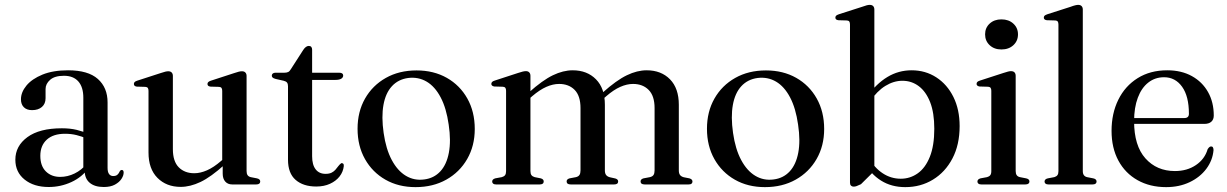

<svg xmlns="http://www.w3.org/2000/svg" viewBox="-20 -757 5034 788"><path d="M327.5 -56.5V-64.5L322 -65.5V-356Q322 -399.5 301.5 -422.8Q281 -446 242.5 -446Q204.5 -446 185.8 -429.5Q167 -413 167 -391.5V-354Q167 -331 152 -318Q137 -305 111.5 -305Q90 -305 78 -316.8Q66 -328.5 66 -349.5Q66 -378.5 88.5 -405.8Q111 -433 154.2 -450.8Q197.5 -468.5 259.5 -468.5Q341.5 -468.5 381.5 -433Q421.5 -397.5 421.5 -336.5V-68Q421.5 -50.5 427.8 -42.5Q434 -34.5 444.5 -34.5Q456 -34.5 462 -40Q468 -45.5 471 -53Q472.5 -56 474.8 -57.8Q477 -59.5 480 -59.5Q483.5 -59.5 485.5 -56.8Q487.5 -54 487.5 -49Q487.5 -36.5 478.5 -22.8Q469.5 -9 451.5 0.8Q433.5 10.5 406 10.5Q368.5 10.5 348 -7Q327.5 -24.5 327.5 -56.5ZM43 -101.5Q43 -158 92.5 -194.2Q142 -230.5 234 -230.5Q268 -230.5 294.8 -224Q321.5 -217.5 342.5 -207.5L336 -188.5Q316 -197 294.2 -202.5Q272.5 -208 247 -208Q198.5 -208 172 -183.8Q145.5 -159.5 145.5 -117.5Q145.5 -76 168.2 -53.5Q191 -31 227 -31Q257.5 -31 286.2 -45Q315 -59 335.5 -84.5L344 -68Q317 -30 273 -9.8Q229 10.5 180 10.5Q119 10.5 81 -20Q43 -50.5 43 -101.5Z M894 -44.5V-86.5L892 -89V-384Q892 -392.5 889 -396.2Q886 -400 879 -400.5L843.5 -401.5Q837 -402.5 834.2 -405.2Q831.5 -408 831.5 -412.5Q831.5 -417 834.8 -420.2Q838 -423.5 846 -426L941 -457Q953 -461 960 -462.8Q967 -464.5 973 -464.5Q982.5 -464.5 987.2 -459.2Q992 -454 992 -445.5V-55Q992 -44 996.2 -38Q1000.5 -32 1009 -30L1034.5 -25Q1041.5 -23.5 1044.8 -20.2Q1048 -17 1048 -12Q1048 -6.5 1044 -3.2Q1040 0 1031.5 0H933Q915 0 904.5 -11.8Q894 -23.5 894 -44.5ZM589.5 -131V-384Q589.5 -392.5 586.5 -396.2Q583.5 -400 576.5 -400.5L541 -401.5Q535 -402.5 532.2 -405.2Q529.5 -408 529.5 -412.5Q529.5 -417 532.5 -420.2Q535.5 -423.5 543.5 -426L639 -457Q651 -461 658.2 -462.8Q665.5 -464.5 670.5 -464.5Q680 -464.5 684.8 -459.2Q689.5 -454 689.5 -445.5V-145Q689.5 -94.5 713.8 -70.2Q738 -46 777.5 -46Q802 -46 829.5 -58Q857 -70 887.5 -96.5L907.5 -113.5L922 -99L901.5 -81Q845.5 -30.5 803 -10.2Q760.5 10 721.5 10Q663 10 626.2 -27Q589.5 -64 589.5 -131Z M1144.5 -425.5 1111.5 -433Q1102 -435.5 1098.8 -438.8Q1095.5 -442 1095.5 -446.5Q1095.5 -452 1099.5 -455.2Q1103.5 -458.5 1110 -458.5H1146.5Q1156.5 -458.5 1162.8 -461.5Q1169 -464.5 1174 -473.5L1224.5 -552Q1230 -560.5 1235.8 -564.5Q1241.5 -568.5 1247.5 -568.5Q1254 -568.5 1257.5 -564.5Q1261 -560.5 1261 -553V-116Q1261 -80.5 1275.5 -62Q1290 -43.5 1316 -43.5Q1331.5 -43.5 1341.2 -48.5Q1351 -53.5 1357.2 -61Q1363.5 -68.5 1369 -75.8Q1374.5 -83 1381 -87.5Q1385.5 -88 1388.5 -85.2Q1391.5 -82.5 1391 -75.5Q1388.5 -52 1373.8 -33Q1359 -14 1334.5 -2.8Q1310 8.5 1278 8.5Q1224.5 8.5 1193.2 -18.8Q1162 -46 1162 -101.5V-403Q1162 -412.5 1158.2 -417.8Q1154.5 -423 1144.5 -425.5ZM1220 -429 1220.5 -458.5H1373Q1380.5 -458.5 1384.5 -455.5Q1388.5 -452.5 1388.5 -447Q1388.5 -439 1380.5 -434Q1372.5 -429 1355.5 -429Z M1689.5 -468Q1760 -468 1813.8 -437.5Q1867.5 -407 1898 -352.8Q1928.5 -298.5 1928.5 -227.5Q1928.5 -158.5 1897.5 -104.5Q1866.5 -50.5 1811.8 -19.8Q1757 11 1685.5 11Q1615.5 11 1562 -19.5Q1508.5 -50 1478 -104Q1447.5 -158 1447.5 -228.5Q1447.5 -298.5 1478.2 -352.5Q1509 -406.5 1563.5 -437.2Q1618 -468 1689.5 -468ZM1721 -20.5Q1761 -25.5 1787 -53.5Q1813 -81.5 1822.2 -130.2Q1831.5 -179 1821.5 -245.5Q1812 -313 1788.5 -357.5Q1765 -402 1731 -422Q1697 -442 1655.5 -437Q1614.5 -431.5 1588.5 -403.2Q1562.5 -375 1553.8 -326.5Q1545 -278 1554.5 -211.5Q1564 -145 1587.8 -100.5Q1611.5 -56 1645.8 -35.5Q1680 -15 1721 -20.5Z M2157 -446V-55Q2157 -44 2161.2 -38.2Q2165.5 -32.5 2174.5 -30L2199.5 -25Q2211.5 -21.5 2211.5 -12.5Q2211.5 0 2195 0H2016Q2008 0 2004 -3.2Q2000 -6.5 2000 -12Q2000 -16.5 2003 -19.8Q2006 -23 2012.5 -25L2039.5 -30Q2048.5 -32.5 2052.8 -38Q2057 -43.5 2057 -54.5V-384.5Q2057 -392.5 2054 -396.5Q2051 -400.5 2044 -401L2008.5 -402Q2002.5 -403 1999.5 -405.8Q1996.5 -408.5 1996.5 -412.5Q1996.5 -417.5 1999.8 -420.8Q2003 -424 2011 -426.5L2106 -457.5Q2118 -461.5 2125.2 -463.2Q2132.5 -465 2138.5 -465Q2147.5 -465 2152.2 -459.8Q2157 -454.5 2157 -446ZM2144 -344.5 2130 -359 2150 -377Q2207 -428 2249.2 -448.2Q2291.5 -468.5 2330.5 -468.5Q2389.5 -468.5 2426 -431.5Q2462.5 -394.5 2462.5 -327V-57.5Q2462.5 -45 2467.8 -38.5Q2473 -32 2483 -29.5L2505.5 -24.5Q2517 -21 2517 -12.5Q2517 0 2500.5 0H2322.5Q2305.5 0 2305.5 -12.5Q2305.5 -21.5 2317.5 -25L2344 -30Q2354 -32.5 2358.2 -39Q2362.5 -45.5 2362.5 -57.5V-313.5Q2362.5 -363.5 2338.5 -388Q2314.5 -412.5 2274.5 -412.5Q2249.5 -412.5 2222.2 -400.5Q2195 -388.5 2164 -362ZM2448 -344.5 2433.5 -359 2453.5 -377Q2510.5 -428 2552.8 -448.2Q2595 -468.5 2634 -468.5Q2693.5 -468.5 2729.8 -431.5Q2766 -394.5 2766 -327V-57.5Q2766 -45 2771.2 -38.5Q2776.5 -32 2786.5 -29.5L2809.5 -25Q2816 -23 2819 -19.8Q2822 -16.5 2822 -12Q2822 -6.5 2818.2 -3.2Q2814.5 0 2806 0H2626Q2609 0 2609 -12.5Q2609 -21.5 2621 -25L2647.5 -30Q2658 -32.5 2662.2 -39Q2666.5 -45.5 2666.5 -57.5V-313.5Q2666.5 -363.5 2642.2 -388Q2618 -412.5 2578 -412.5Q2553 -412.5 2525.8 -400.5Q2498.5 -388.5 2468 -362Z M3123.5 -468Q3194 -468 3247.8 -437.5Q3301.5 -407 3332 -352.8Q3362.5 -298.5 3362.5 -227.5Q3362.5 -158.5 3331.5 -104.5Q3300.5 -50.5 3245.8 -19.8Q3191 11 3119.5 11Q3049.5 11 2996 -19.5Q2942.5 -50 2912 -104Q2881.5 -158 2881.5 -228.5Q2881.5 -298.5 2912.2 -352.5Q2943 -406.5 2997.5 -437.2Q3052 -468 3123.5 -468ZM3155 -20.5Q3195 -25.5 3221 -53.5Q3247 -81.5 3256.2 -130.2Q3265.5 -179 3255.5 -245.5Q3246 -313 3222.5 -357.5Q3199 -402 3165 -422Q3131 -442 3089.5 -437Q3048.5 -431.5 3022.5 -403.2Q2996.5 -375 2987.8 -326.5Q2979 -278 2988.5 -211.5Q2998 -145 3021.8 -100.5Q3045.5 -56 3079.8 -35.5Q3114 -15 3155 -20.5Z M3568.5 -718V-55.5L3513.5 -1Q3501.5 4.5 3495.5 6.8Q3489.5 9 3483.5 9Q3477 9 3472.8 5Q3468.5 1 3468.5 -7V-656Q3468.5 -664.5 3465.8 -668.5Q3463 -672.5 3456 -673L3420.5 -674Q3414 -675 3411.2 -677.8Q3408.5 -680.5 3408.5 -684.5Q3408.5 -689.5 3411.5 -692.5Q3414.5 -695.5 3423 -698.5L3518 -729Q3530 -733.5 3537 -735.2Q3544 -737 3549.5 -737Q3559 -737 3563.8 -731.8Q3568.5 -726.5 3568.5 -718ZM3550 -340 3537.5 -359.5Q3576.5 -413.5 3622 -441Q3667.5 -468.5 3721.5 -468.5Q3778 -468.5 3822.8 -439.5Q3867.5 -410.5 3893 -359Q3918.5 -307.5 3918.5 -239.5Q3918.5 -163 3889 -106.8Q3859.5 -50.5 3809 -19.8Q3758.5 11 3695.5 11Q3638.5 11 3596 -15.8Q3553.5 -42.5 3527 -90.5L3546.5 -108.5Q3569 -68 3602.8 -45.8Q3636.5 -23.5 3677 -23.5Q3715.5 -23.5 3746.8 -45.8Q3778 -68 3796.2 -113.5Q3814.5 -159 3814.5 -228.5Q3814.5 -294 3797.5 -337.5Q3780.5 -381 3751 -403.2Q3721.5 -425.5 3683.5 -425.5Q3648 -425.5 3613.8 -404.5Q3579.5 -383.5 3550 -340Z M4148.5 -446V-55Q4148.5 -44 4152.8 -38Q4157 -32 4166 -30L4191.5 -25Q4198.5 -23.5 4201.8 -20.2Q4205 -17 4205 -12Q4205 -6.5 4200.8 -3.2Q4196.5 0 4188 0H4007.5Q3999.5 0 3995.5 -3.2Q3991.5 -6.5 3991.5 -12Q3991.5 -16.5 3994.5 -19.8Q3997.5 -23 4004 -25L4031 -30Q4040 -32.5 4044.2 -38Q4048.5 -43.5 4048.5 -54.5V-384.5Q4048.5 -392.5 4045.5 -396.5Q4042.5 -400.5 4035.5 -401L4000 -402Q3994 -403 3991 -405.8Q3988 -408.5 3988 -412.5Q3988 -417.5 3991.2 -420.8Q3994.5 -424 4002.5 -426.5L4098 -457.5Q4110 -461.5 4117 -463.2Q4124 -465 4129 -465Q4139 -465 4143.8 -459.8Q4148.5 -454.5 4148.5 -446ZM4090 -554Q4060.5 -554 4041.8 -571.5Q4023 -589 4023 -616Q4023 -643 4041.8 -660.2Q4060.5 -677.5 4090 -677.5Q4120 -677.5 4139 -660Q4158 -642.5 4158 -616Q4158 -589 4139 -571.5Q4120 -554 4090 -554Z M4424 -718V-55Q4424 -44 4428.5 -38Q4433 -32 4441.5 -30L4467 -25Q4474 -23.5 4477.2 -20.2Q4480.5 -17 4480.5 -12Q4480.5 -6.5 4476.5 -3.2Q4472.5 0 4464 0H4283Q4275 0 4271 -3.2Q4267 -6.5 4267 -12Q4267 -16.5 4270.2 -20Q4273.5 -23.5 4280.5 -25L4307 -30Q4315.5 -32.5 4319.8 -38Q4324 -43.5 4324 -54.5V-656Q4324 -664.5 4321.2 -668.5Q4318.5 -672.5 4311.5 -673L4276 -674Q4269.5 -675 4266.8 -677.8Q4264 -680.5 4264 -684.5Q4264 -689.5 4267 -692.5Q4270 -695.5 4278.5 -698.5L4373.5 -729Q4385.5 -733.5 4392.8 -735.2Q4400 -737 4405 -737Q4414.5 -737 4419.2 -731.8Q4424 -726.5 4424 -718Z M4961.5 -283Q4961.5 -266.5 4951.5 -257.5Q4941.5 -248.5 4922.5 -248.5H4606.5V-272.5H4840.5Q4859.5 -272.5 4859.5 -290Q4859.5 -362 4831.5 -401Q4803.5 -440 4757.5 -440Q4720.5 -440 4692.8 -418.2Q4665 -396.5 4649.8 -356Q4634.5 -315.5 4634.5 -259.5Q4634.5 -159 4681 -107Q4727.5 -55 4802 -55Q4852 -55 4888.2 -79.5Q4924.5 -104 4936.5 -145Q4941 -151.5 4944.2 -153.8Q4947.5 -156 4951 -156Q4956 -156 4958.2 -151.8Q4960.5 -147.5 4960.5 -141Q4957 -99 4931 -64.2Q4905 -29.5 4862.2 -9.2Q4819.5 11 4766 11Q4699.5 11 4648.8 -17.5Q4598 -46 4570 -98Q4542 -150 4542 -220Q4542 -291.5 4569.8 -347.8Q4597.5 -404 4649 -436.2Q4700.5 -468.5 4770.5 -468.5Q4828.5 -468.5 4871.5 -444.8Q4914.5 -421 4938 -379.2Q4961.5 -337.5 4961.5 -283Z"/></svg>

Font: Fraunces 60pt
Style: Regular
Weight: 400
Version: Version 1.000;[b76b70a41]